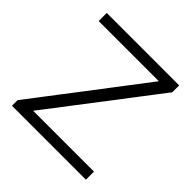

<svg xmlns="http://www.w3.org/2000/svg" viewBox="-183 -873 1032 1032"><g transform="rotate(45 333.5 -356.5)"><path d="M50.5 0V-42.5Q79.5 -80.5 115.8 -128Q152 -175.5 189 -224Q225.5 -272 256.5 -312L515.5 -651.5H58V-713H608.5V-660.5Q560.5 -597.5 514 -537Q467.5 -476 421 -415L150 -61.5H612.5V0Z"/></g></svg>

Font: Heraclito Light
Style: Regular
Weight: 300
Designer: Kostas Bartsokas (font) & Cristiano Sobral (main changes)
Foundry: Kostas Bartsokas (font) & Cristiano Sobral (main changes)
Version: Version 1.00;July 8, 2020;FontCreator 13.0.0.2655 64-bit